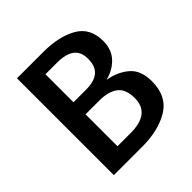

<svg xmlns="http://www.w3.org/2000/svg" viewBox="-189 -850 992 992"><g transform="rotate(-45 307.5 -354.0)"><path d="M290.3 0H83.1V-707.7H276.4Q389.2 -707.7 462.1 -666.2Q534.9 -624.6 534.9 -528.7Q534.9 -466.2 497.7 -427.2Q460.5 -388.2 404.1 -374.9Q473.3 -363.1 519.5 -323.6Q565.6 -284.1 565.6 -204.1Q565.6 -94.9 487.7 -47.4Q409.7 0 290.3 0ZM287.2 -618.5H202.1V-413.8H294.4Q354.4 -413.8 384.4 -439.2Q414.4 -464.6 414.4 -519Q414.4 -570.8 382.1 -594.6Q349.7 -618.5 287.2 -618.5ZM303.1 -325.6H202.1V-92.3H297.9Q441.5 -92.3 441.5 -204.6Q441.5 -271.3 404.6 -298.5Q367.7 -325.6 303.1 -325.6Z"/></g></svg>

Font: Fira Code Fixed Medium
Style: Regular
Weight: 500
Monospace: yes
Designer: Carrois Corporate, Edenspiekermann AG, Nikita Prokopov
Foundry: Carrois Corporate, Edenspiekermann AG, Nikita Prokopov
Version: Version 5.002